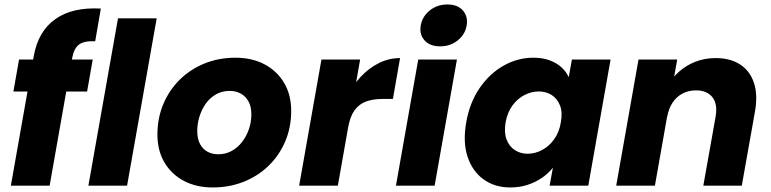

<svg xmlns="http://www.w3.org/2000/svg" viewBox="-20 -821 3408 849"><path d="M28 0 129.4 -573.6Q149 -682.9 224.5 -736.4Q299.9 -790 425.9 -783.1L400.9 -638.4Q352.6 -641.1 329.7 -624.2Q306.8 -607.4 298.8 -563.1L199.5 0ZM39.3 -416.3 64.2 -557.9H390.1L365.1 -416.3ZM370.8 0 501.8 -740H672.9L541.9 0Z M920.6 7.9Q847.9 7.9 792.8 -21.3Q737.7 -50.5 706.9 -103.1Q676.1 -155.6 676.1 -226.2Q676.1 -298.3 701.9 -360.1Q727.7 -421.9 774.2 -468.1Q820.8 -514.3 883.9 -540.1Q947.1 -565.8 1021.2 -565.8Q1094.3 -565.8 1149.6 -536.6Q1205 -507.3 1236.3 -454.5Q1267.6 -401.8 1267.6 -330.7Q1267.6 -257.6 1241.3 -195.8Q1215 -134 1168 -88.3Q1120.9 -42.5 1057.6 -17.3Q994.2 7.9 920.6 7.9ZM945.2 -138.8Q978.1 -138.8 1005 -153.8Q1031.9 -168.9 1051.2 -194.2Q1070.5 -219.5 1081 -251Q1091.5 -282.5 1091.5 -315.2Q1091.5 -350.6 1078.3 -373.6Q1065.1 -396.6 1043.6 -407.8Q1022.1 -419.1 995.7 -419.1Q962.3 -419.1 935.6 -404.1Q908.9 -389 890.5 -363.4Q872.2 -337.9 862.2 -306.2Q852.2 -274.5 852.2 -241.2Q852.2 -207.4 864.4 -184.3Q876.6 -161.3 897.7 -150Q918.7 -138.8 945.2 -138.8Z M1519.6 -258.8 1480.3 -290.5Q1489.8 -343.9 1514.2 -393.2Q1538.7 -442.4 1574.7 -481Q1610.7 -519.6 1655.1 -541.9Q1699.5 -564.2 1749 -564.2L1717.4 -383.4H1670.5Q1629.5 -383.4 1598.9 -372.2Q1568.3 -361.1 1548.4 -334.2Q1528.5 -307.3 1519.6 -258.8ZM1302.8 0 1401.4 -557.9H1572.5L1473.9 0Z M1730.8 0 1829.4 -557.9H2000.5L1901.9 0ZM1926.3 -616.1Q1880.5 -616.1 1857.2 -642.6Q1833.8 -669.2 1840.4 -708.1Q1847 -747.5 1879.9 -774.4Q1912.9 -801.2 1958.7 -801.2Q2004 -801.2 2027.1 -774.4Q2050.1 -747.5 2043.5 -708.1Q2037 -669.2 2004.3 -642.6Q1971.6 -616.1 1926.3 -616.1Z M2041.6 -280.1Q2057.1 -368.3 2101.3 -432.3Q2145.4 -496.3 2207.5 -531.1Q2269.6 -565.8 2337.9 -565.8Q2380.1 -565.8 2410.9 -554.1Q2441.8 -542.5 2462.9 -523.2Q2484 -504 2494.9 -479.5L2508.9 -557.9H2679.9L2581.3 0H2410.3L2424.8 -79.4Q2405.4 -54.8 2377 -35.1Q2348.7 -15.4 2313.2 -3.7Q2277.6 7.9 2235.9 7.9Q2168 7.9 2118.7 -27.5Q2069.4 -62.9 2047.7 -127.4Q2026.1 -191.9 2041.6 -280.1ZM2459.8 -279.2Q2468.2 -323.4 2456.5 -354Q2444.7 -384.7 2419.7 -400.7Q2394.7 -416.6 2362.3 -416.6Q2330.3 -416.6 2299.5 -400.9Q2268.6 -385.2 2246.3 -355Q2224 -324.8 2215.7 -280.1Q2208.3 -235.9 2219.8 -204.8Q2231.3 -173.6 2256.3 -157.4Q2281.2 -141.2 2313.2 -141.2Q2345.6 -141.2 2376.3 -157.2Q2406.9 -173.2 2429.7 -204.1Q2452.5 -235 2459.8 -279.2Z M2704.8 0 2803.4 -557.9H2974.5L2875.9 0ZM3090 0 3144 -303.2Q3154.3 -360.8 3130.2 -391.1Q3106.1 -421.4 3057.8 -421.4Q3025.3 -421.4 2998.7 -407.8Q2972.2 -394.2 2954.5 -367.9Q2936.7 -341.6 2929.9 -303.2L2932.4 -442Q2951.4 -476.3 2982.8 -504.2Q3014.2 -532.2 3055.4 -548.2Q3096.5 -564.2 3144.2 -564.2Q3209.2 -564.2 3252.8 -535.9Q3296.4 -507.5 3314 -454.2Q3331.6 -400.9 3318.1 -326.1L3260.1 0Z"/></svg>

Font: Poppins Variable
Style: Italic
Weight: 100
Italic angle: -10°
Designer: Jonny Pinhorn
Foundry: Indian Type Foundry
Version: Version 6.000